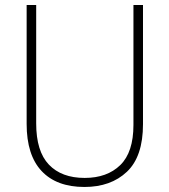

<svg xmlns="http://www.w3.org/2000/svg" viewBox="-20 -734 674 764"><path d="M549 -240Q549 -111 485 -50.5Q421 10 316 10Q205 10 145.5 -53.5Q86 -117 86 -241V-714H124V-243Q124 -132 174.5 -79Q225 -26 317 -26Q406 -26 458.5 -77Q511 -128 511 -237V-714H549Z"/></svg>

Font: Noto Sans Arabic UI SmCn XLt
Style: Regular
Weight: 200
Width: 4
Designer: Monotype Design Team, Nadine Chahine and Nizar Qandah
Foundry: Monotype Imaging Inc.
Version: Version 2.010; ttfautohint (v1.8.4.7-5d5b)